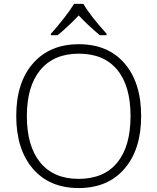

<svg xmlns="http://www.w3.org/2000/svg" viewBox="-20 -951 804 981"><path d="M63 -358.9Q63 -529.3 148.7 -627.2Q234.4 -725.1 382.8 -725.1Q532.2 -725.1 616.7 -626.7Q701.2 -528.3 701.2 -357.9Q701.2 -188 616.2 -89.1Q531.2 9.8 381.8 9.8Q232.9 9.8 147.9 -89.1Q63 -188 63 -358.9ZM117.2 -357.9Q117.2 -204.6 185.5 -120.8Q253.9 -37.1 381.8 -37.1Q510.7 -37.1 578.9 -120.1Q647 -203.1 647 -357.9Q647 -512.2 578.9 -594.5Q510.7 -676.8 382.8 -676.8Q255.4 -676.8 186.3 -593.8Q117.2 -510.7 117.2 -357.9ZM240.2 -771V-778.8Q270.5 -811.5 304.4 -855Q338.4 -898.4 358.4 -931.2H406.2Q439.5 -872.6 524.4 -778.8V-771H490.2Q430.7 -820.3 382.3 -872.1Q329.6 -816.4 274.4 -771Z"/></svg>

Font: Open Sans Light
Style: Regular
Weight: 300
Foundry: Ascender Corporation
Version: Version 1.10